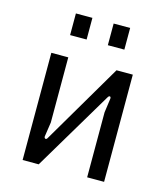

<svg xmlns="http://www.w3.org/2000/svg" viewBox="-106 -782 752 865"><g transform="rotate(15 270.0 -350.0)"><path d="M80 0H155L376 -371C383 -384 392 -379 390 -368L381 -303V0H460V-500H384L163 -124C157 -114 148 -120 149 -129L159 -196V-500H80ZM317 -599H394V-700H317ZM141 -599H218V-700H141Z"/></g></svg>

Font: Finlandica
Style: Regular
Weight: 400
Designer: Niklas Ekholm, Juho Hiilivirta, Jaakko Suomalainen
Foundry: Helsinki Type Studio
Version: Version 2.000;Glyphs 3.2 (3202)